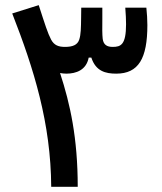

<svg xmlns="http://www.w3.org/2000/svg" viewBox="-20 -723 626 743"><path d="M178.2 0H280.8C280.8 -189 251.5 -321.3 212.4 -440.4C220.2 -439 228.5 -438 236.8 -438C274.4 -438 314 -451.7 323.2 -500H333.5C350.6 -447.3 388.7 -438 429.7 -438C516.1 -438 550.3 -496.6 550.3 -626C550.3 -647.5 548.8 -669.4 546.4 -693.4H464.8C466.8 -668 467.8 -647.5 467.8 -629.4C467.8 -549.8 447.8 -541.5 416 -541.5C394.5 -541.5 380.4 -549.3 377.4 -572.8C375.5 -590.3 375.5 -614.3 376 -648.9V-693.4H294.4C293.9 -679.2 293.9 -666.5 293.9 -654.8C293.5 -615.7 293 -588.9 286.6 -569.8C279.8 -548.8 260.7 -541.5 231.4 -541.5C206.1 -541.5 189.5 -547.9 177.7 -569.8C164.6 -594.7 154.3 -627.9 129.9 -703.1L27.3 -670.9C111.3 -456.1 176.8 -246.1 178.2 0Z"/></svg>

Font: CaskaydiaCove Nerd Font
Style: Regular
Weight: 400
Designer: Aaron Bell
Foundry: Saja Typeworks
Version: Version 2111.1;Nerd Fonts 2.3.3